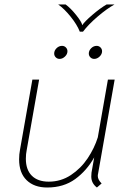

<svg xmlns="http://www.w3.org/2000/svg" viewBox="-20 -824 582 854"><path d="M415 -41Q415 -25 432 -8L411 10Q386 -9 386 -39Q386 -50 387 -56L399 -124Q366 -65 314.5 -27.5Q263 10 190 10Q132 10 98.5 -22.5Q65 -55 65 -115Q65 -138 69 -158L124 -470H154L99 -158Q95 -139 95 -118Q95 -69 121.5 -42.5Q148 -16 197 -16Q251 -16 295.5 -45.5Q340 -75 370 -120Q400 -165 415 -213L460 -470H490L416 -50Q415 -47 415 -41ZM239 -804H272Q294 -788 318.5 -757.5Q343 -727 346 -712Q355 -727 390.5 -757.5Q426 -788 454 -804H489Q455 -785 414 -750Q373 -715 349 -683H335Q323 -714 294.5 -749.5Q266 -785 239 -804ZM221 -586Q221 -599 231.5 -609.5Q242 -620 256 -620Q266 -620 273 -613Q280 -606 280 -596Q280 -583 269 -572.5Q258 -562 245 -562Q235 -562 228 -569Q221 -576 221 -586ZM375 -586Q375 -599 385.5 -609.5Q396 -620 410 -620Q420 -620 427 -613Q434 -606 434 -596Q434 -583 423 -572.5Q412 -562 399 -562Q389 -562 382 -569Q375 -576 375 -586Z"/></svg>

Font: KoHo ExtraLight
Style: Italic
Weight: 275
Italic angle: -10°
Version: Version 1.000; ttfautohint (v1.6)